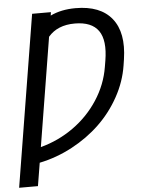

<svg xmlns="http://www.w3.org/2000/svg" viewBox="-84 -785 776 1039"><g transform="rotate(-5 303.5 -266.0)"><path d="M231.5 -727.3 228.7 -708.8Q287.3 -737.2 365.8 -737.2Q500.4 -737.2 562.5 -659.8Q624.6 -582.4 603 -438.9L598 -406.2Q584.5 -319.2 540 -238.3Q495.4 -157.3 429.5 -94.1Q363.6 -30.9 278.4 14.6Q193.2 60 100.1 79.2L79.5 204.5H-22.7L129.3 -727.3ZM113.6 -4.6Q210.9 -30.5 292.1 -88.4Q373.2 -146.3 427 -228.9Q480.8 -311.4 496.4 -406.2L502.1 -440.3Q520.2 -549.4 483.1 -602.1Q446 -654.8 354.4 -654.8Q260.3 -654.8 209.9 -595.5Z"/></g></svg>

Font: Karasuma Gothic
Style: Italic
Weight: 400
Italic angle: -9.39999°
Designer: Rasmus Andersson / Ryoko Nishizuka
Foundry: Genbu
Version: Version 1.00